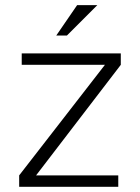

<svg xmlns="http://www.w3.org/2000/svg" viewBox="-20 -718 538 738"><path d="M63.5 -512.7H444.3V-468.8L118.7 -43.9H434.6V0H53.7V-43.9L383.3 -468.8H63.5ZM276.4 -698.2H354L237.3 -581.5H196.3Z"/></svg>

Font: Voltera Light
Style: Light
Weight: 300
Designer: Bernd Montag
Version: Version 1.301